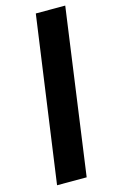

<svg xmlns="http://www.w3.org/2000/svg" viewBox="-137 -866 631 1027"><g transform="rotate(-15 178.5 -352.5)"><path d="M209 106H45L173 -811H336Z"/></g></svg>

Font: Trujillo ExtraBold
Style: Italic
Weight: 800
Italic angle: -8°
Designer: Fira Sans original fonts by bBox Type GmbH, Carrois Corporate GbR, & Edenspiekermann AG / Changes by Cristiano Sobral
Foundry: Fira Sans original fonts by bBox Type GmbH, Carrois Corporate GbR, & Edenspiekermann AG / Changes by Cristiano Sobral
Version: Version 4.301;July 28, 2020;FontCreator 13.0.0.2655 64-bit